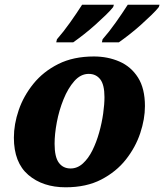

<svg xmlns="http://www.w3.org/2000/svg" viewBox="-20 -786 698 816"><path d="M259 10Q162 10 100.5 -42.5Q39 -95 39 -201Q39 -258 59.5 -318Q80 -378 122 -430Q164 -482 228 -514Q292 -546 379 -546Q438 -546 487.5 -524.5Q537 -503 566.5 -456.5Q596 -410 596 -335Q596 -280 576 -220Q556 -160 515 -108Q474 -56 410.5 -23Q347 10 259 10ZM280 -70Q309 -70 332.5 -91.5Q356 -113 373 -147.5Q390 -182 401.5 -223Q413 -264 418.5 -303.5Q424 -343 424 -373Q424 -426 406 -449Q388 -472 357 -472Q323 -472 296 -441.5Q269 -411 250 -364Q231 -317 221.5 -266.5Q212 -216 212 -175Q212 -119 230 -94.5Q248 -70 280 -70ZM416 -619Q444 -651 472 -690.5Q500 -730 523 -766H658L655 -756Q645 -743 624.5 -723Q604 -703 579.5 -681Q555 -659 530 -639.5Q505 -620 485 -606H413ZM222 -619Q250 -651 278 -690.5Q306 -730 329 -766H464L461 -756Q451 -743 430.5 -723Q410 -703 385.5 -681Q361 -659 336 -639.5Q311 -620 291 -606H219Z"/></svg>

Font: Noto Serif ExtraBold
Style: Italic
Weight: 800
Italic angle: -12°
Designer: Monotype Design Team
Foundry: Monotype Imaging Inc.
Version: Version 2.013